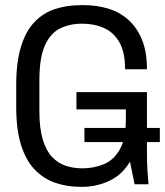

<svg xmlns="http://www.w3.org/2000/svg" viewBox="-20 -716 641 746"><path d="M293 10Q241 10 195.5 -5.5Q150 -21 115.5 -56.5Q81 -92 62 -152Q43 -212 43 -301V-385Q43 -474 61.5 -534.5Q80 -595 114 -630.5Q148 -666 194 -681Q240 -696 295 -696H307Q355 -696 399 -683Q443 -670 477 -640.5Q511 -611 531 -563.5Q551 -516 551 -447H466Q466 -513 444 -551.5Q422 -590 384.5 -607Q347 -624 299 -624Q251 -624 213.5 -605.5Q176 -587 154.5 -539.5Q133 -492 133 -403V-284Q133 -218 146 -174.5Q159 -131 182 -106.5Q205 -82 235 -72Q265 -62 300 -62Q345 -62 383.5 -78Q422 -94 445.5 -135.5Q469 -177 469 -253V-291H277V-358H551V-125Q551 -84 553 -52.5Q555 -21 557 0H503L485 -88Q456 -38 406 -14Q356 10 299 10ZM308 -164V-219H601V-164Z"/></svg>

Font: Chivo Mono Light
Style: Regular
Weight: 300
Monospace: yes
Designer: Hector Gatti
Foundry: Omnibus-Type
Version: Version 1.008